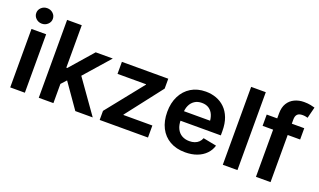

<svg xmlns="http://www.w3.org/2000/svg" viewBox="-78 -1220 2803 1685"><g transform="rotate(20 1323.0 -377.5)"><path d="M64.9 0V-545.9H201.7V0ZM133.3 -620.1Q101.6 -620.1 78.9 -641.4Q56.2 -662.6 56.2 -692.4Q56.2 -722.7 78.9 -743.7Q101.6 -764.6 133.3 -764.6Q165.5 -764.6 188.2 -743.7Q210.9 -722.7 210.9 -692.4Q210.9 -662.6 188.2 -641.4Q165.5 -620.1 133.3 -620.1Z M456.1 -166V-331.1H477.1L664.6 -545.9H824.2L585.4 -274.4H555.2ZM331.5 0V-727.5H468.3V0ZM672.9 0 502 -244.1 593.8 -340.8 835.4 0Z M900.4 0V-85L1175.8 -429.7V-433.6H909.2V-545.9H1342.3V-453.6L1081.1 -116.2V-112.3H1351.6V0Z M1700.7 10.7Q1617.7 10.7 1557.6 -23.7Q1497.6 -58.1 1465.3 -121.1Q1433.1 -184.1 1433.1 -270Q1433.1 -354 1465.1 -417.7Q1497.1 -481.4 1555.4 -517.1Q1613.8 -552.7 1692.4 -552.7Q1744.6 -552.7 1790.3 -536.1Q1835.9 -519.5 1870.8 -485.6Q1905.8 -451.7 1925.8 -399.7Q1945.8 -347.7 1945.8 -276.4V-236.3H1493.2V-325.2H1878.4L1814.5 -300.3Q1814.5 -344.7 1800.8 -377.9Q1787.1 -411.1 1760.3 -429.4Q1733.4 -447.8 1693.4 -447.8Q1653.8 -447.8 1625.7 -429.2Q1597.7 -410.6 1583.3 -378.9Q1568.8 -347.2 1568.8 -308.1V-245.6Q1568.8 -196.3 1585.4 -162.4Q1602.1 -128.4 1632.3 -111.3Q1662.6 -94.2 1702.6 -94.2Q1729 -94.2 1751 -101.8Q1772.9 -109.4 1788.6 -124.5Q1804.2 -139.6 1812.5 -161.6L1937 -137.2Q1924.3 -92.8 1891.8 -59.3Q1859.4 -25.9 1811 -7.6Q1762.7 10.7 1700.7 10.7Z M2187 -727.5V0H2050.3V-727.5Z M2612.3 -545.9V-440.4H2261.7V-545.9ZM2359.9 0V-592.8Q2359.9 -649.4 2382.8 -686.8Q2405.8 -724.1 2445.3 -742.9Q2484.9 -761.7 2533.2 -761.7Q2567.4 -761.7 2594.5 -756.3Q2621.6 -751 2634.8 -746.6L2608.4 -642.1Q2599.6 -644.5 2587.4 -647Q2575.2 -649.4 2560.1 -649.4Q2525.4 -649.4 2510.7 -632.8Q2496.1 -616.2 2496.1 -585.9V0Z"/></g></svg>

Font: Inter
Style: 650
Weight: 650
Designer: Rasmus Andersson
Foundry: rsms
Version: Version 4.001;git-66647c0bb